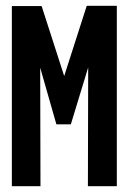

<svg xmlns="http://www.w3.org/2000/svg" viewBox="-20 -644 440 664"><path d="M21 0V-623H124L202 -381L280 -624H384V0H284L285 -411L225 -214H175L119 -410L120 0Z"/></svg>

Font: Inconsolata Condensed Black
Style: Regular
Weight: 900
Width: 3
Monospace: yes
Designer: Raph Levien, Cyreal, Brenton Simpson
Foundry: Raph Levien, Cyreal, Google
Version: Version 3.001; ttfautohint (v1.8.2.53-6de2)